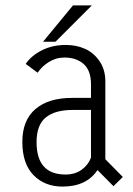

<svg xmlns="http://www.w3.org/2000/svg" viewBox="-20 -678 490 709"><path d="M139 -524 249.5 -658H319L185 -524ZM399 9.5 340 -50Q299.5 11 211 11Q145 11 103.8 -31.2Q62.5 -73.5 62.5 -154Q62.5 -234 110.8 -275.2Q159 -316.5 246 -316.5H316V-366.5Q316 -417.5 289 -441.5Q262 -465.5 218 -465.5Q186.5 -465.5 160 -448.8Q133.5 -432 119 -409.5L75 -442Q94.5 -471.5 133.8 -491.8Q173 -512 223.5 -512Q261.5 -512 293.8 -497.8Q326 -483.5 347.5 -452.2Q369 -421 369 -377.5V-90L433.5 -24.5ZM222 -33.5Q257 -33.5 281.5 -51.2Q306 -69 316 -96V-272H248Q183 -272 149 -244.2Q115 -216.5 115 -153Q115 -33.5 222 -33.5Z"/></svg>

Font: League Mono Condensed UltraLight
Style: Regular
Weight: 200
Width: 1
Designer: Tyler Finck
Foundry: The League of Moveable Type / Tyler Finck
Version: Version 2.210